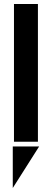

<svg xmlns="http://www.w3.org/2000/svg" viewBox="-20 -710 260 962"><path d="M50 -690H170V0H50ZM44 24H176L44 232Z"/></svg>

Font: Tschichold
Style: Bold
Weight: 700
Designer: Peter Wiegel
Foundry: Peter Wiegel
Version: Version 1.000; ttfautohint (v1.3)